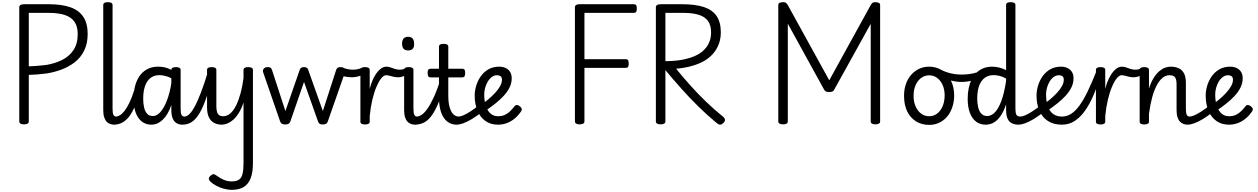

<svg xmlns="http://www.w3.org/2000/svg" viewBox="-20 -1135 11628 1774"><path d="M202 14Q158 14 158 -14V-1068Q158 -1082 169.5 -1089Q181 -1096 203 -1096H431Q549 -1096 628.5 -1068.5Q708 -1041 749 -980.5Q790 -920 790 -822Q790 -732 757.5 -667Q725 -602 670 -559.5Q615 -517 547.5 -492Q480 -467 409 -456Q364 -450 322 -447Q280 -444 246 -443V-14Q246 0 235 7Q224 14 202 14ZM246 -522Q268 -523 294.5 -524.5Q321 -526 350 -529Q379 -532 408 -535Q486 -548 552 -580Q618 -612 658 -671Q698 -730 698 -820Q698 -891 668 -934Q638 -977 578.5 -996.5Q519 -1016 431 -1016H246Z M1036 17Q1017 17 999 11Q981 5 966.5 -9.5Q952 -24 943 -50.5Q934 -77 934 -119V-1089Q934 -1102 944.5 -1108.5Q955 -1115 976 -1115Q998 -1115 1009 -1108.5Q1020 -1102 1020 -1089V-131Q1020 -90 1028 -74Q1036 -58 1055 -58Q1069 -58 1076 -46.5Q1083 -35 1081 -20.5Q1079 -6 1068 5.5Q1057 17 1036 17Z M1030 17Q1016 17 1009.5 5.5Q1003 -6 1004.5 -20.5Q1006 -35 1017 -46.5Q1028 -58 1049 -58Q1068 -58 1088.5 -70.5Q1109 -83 1131 -111Q1153 -139 1175.5 -185.5Q1198 -232 1220 -301Q1225 -315 1238 -317Q1251 -319 1261.5 -312Q1272 -305 1268 -290Q1250 -213 1226.5 -155Q1203 -97 1174 -59Q1145 -21 1109 -2Q1073 17 1030 17Z M1378 17Q1328 17 1291 -11.5Q1254 -40 1234 -93.5Q1214 -147 1214 -223Q1214 -275 1223.5 -320.5Q1233 -366 1251.5 -402.5Q1270 -439 1297.5 -465Q1325 -491 1360.5 -505Q1396 -519 1440 -519Q1484 -519 1521.5 -507Q1559 -495 1600 -466V-386Q1559 -418 1521 -429.5Q1483 -441 1454 -441Q1425 -441 1401 -432Q1377 -423 1359 -405Q1341 -387 1328.5 -361Q1316 -335 1309.5 -300.5Q1303 -266 1303 -224Q1303 -178 1311.5 -141.5Q1320 -105 1339.5 -84Q1359 -63 1393 -63Q1434 -63 1471 -110.5Q1508 -158 1535 -243Q1562 -328 1572 -441L1593 -364Q1591 -246 1561.5 -160.5Q1532 -75 1484 -29Q1436 17 1378 17ZM1665 17Q1646 17 1628 11Q1610 5 1595.5 -9.5Q1581 -24 1572 -50.5Q1563 -77 1563 -119V-489Q1563 -502 1573.5 -508.5Q1584 -515 1605 -515Q1627 -515 1638 -508.5Q1649 -502 1649 -489V-131Q1649 -90 1657 -74Q1665 -58 1684 -58Q1698 -58 1705 -46.5Q1712 -35 1710 -20.5Q1708 -6 1697 5.5Q1686 17 1665 17Z M1665 17Q1651 17 1644.5 5.5Q1638 -6 1639.5 -20.5Q1641 -35 1652 -46.5Q1663 -58 1684 -58Q1704 -58 1726.5 -77.5Q1749 -97 1776 -145Q1803 -193 1835.5 -277Q1868 -361 1907 -490Q1911 -503 1924.5 -505Q1938 -507 1949.5 -499.5Q1961 -492 1957 -478Q1923 -341 1891.5 -246.5Q1860 -152 1826.5 -94Q1793 -36 1754 -9.5Q1715 17 1665 17Z M2030 17Q1994 17 1962.5 2.5Q1931 -12 1912 -47.5Q1893 -83 1893 -145V-489Q1893 -502 1903.5 -508.5Q1914 -515 1935 -515Q1957 -515 1968 -508.5Q1979 -502 1979 -489V-155Q1979 -123 1985 -102Q1991 -81 2005 -71Q2019 -61 2043 -61Q2078 -61 2108 -87Q2138 -113 2161.5 -160.5Q2185 -208 2202.5 -272.5Q2220 -337 2230 -413V-489Q2230 -502 2240.5 -508.5Q2251 -515 2273 -515Q2295 -515 2306 -508.5Q2317 -502 2317 -489V375Q2317 457 2296 511.5Q2275 566 2232 592.5Q2189 619 2123 619Q2084 619 2045.5 608Q2007 597 1975 579.5Q1943 562 1923 542Q1911 530 1909.5 517.5Q1908 505 1925 489Q1940 475 1950 474Q1960 473 1977 485Q2017 514 2050 527.5Q2083 541 2123 541Q2165 541 2188.5 524.5Q2212 508 2221 471Q2230 434 2230 372V-188Q2211 -131 2186.5 -91.5Q2162 -52 2135 -28.5Q2108 -5 2081 6Q2054 17 2030 17Z M2616 15Q2594 15 2584 8Q2574 1 2569 -11L2412 -465Q2405 -485 2416.5 -500Q2428 -515 2456 -515Q2471 -515 2480 -509Q2489 -503 2493 -489L2617 -109L2749 -489Q2754 -503 2763.5 -509Q2773 -515 2789 -515Q2804 -515 2814 -509Q2824 -503 2828 -489L2963 -109L3086 -489Q3091 -503 3100 -509Q3109 -515 3124 -515Q3153 -515 3164 -501Q3175 -487 3167 -465L3008 -11Q3004 1 2994 8Q2984 15 2962 15Q2940 15 2931.5 7.5Q2923 0 2919 -11L2789 -378L2662 -11Q2658 0 2647.5 7.5Q2637 15 2616 15Z M3230 -421Q3208 -421 3176.5 -426Q3145 -431 3127 -440Q3119 -444 3119.5 -455.5Q3120 -467 3125.5 -480.5Q3131 -494 3138 -502.5Q3145 -511 3150 -509Q3166 -502 3192 -496.5Q3218 -491 3240 -491Q3264 -491 3286.5 -496Q3309 -501 3324 -509Q3332 -513 3337.5 -500Q3343 -487 3344.5 -472Q3346 -457 3340 -453Q3326 -442 3308 -435Q3290 -428 3270 -424.5Q3250 -421 3230 -421Z M3352 15Q3331 15 3320.5 8.5Q3310 2 3310 -11V-489Q3310 -502 3320.5 -508.5Q3331 -515 3352 -515Q3374 -515 3385 -508.5Q3396 -502 3396 -489V-316Q3411 -372 3430 -410.5Q3449 -449 3469.5 -473Q3490 -497 3509.5 -508Q3529 -519 3547 -519Q3566 -519 3575.5 -507Q3585 -495 3585 -479.5Q3585 -464 3575.5 -452Q3566 -440 3547 -440Q3526 -440 3503 -412Q3480 -384 3458.5 -333.5Q3437 -283 3420.5 -214Q3404 -145 3396 -64V-11Q3396 2 3385 8.5Q3374 15 3352 15Z M3658 -421Q3636 -421 3615.5 -426Q3595 -431 3578 -435.5Q3561 -440 3548 -440Q3529 -440 3520 -452Q3511 -464 3511 -479.5Q3511 -495 3520 -507Q3529 -519 3548 -519Q3570 -519 3589 -512Q3608 -505 3629 -498Q3650 -491 3676 -491Q3689 -491 3700 -493.5Q3711 -496 3719 -500Q3735 -509 3745 -500Q3755 -491 3755 -475.5Q3755 -460 3740 -449Q3718 -433 3698 -427Q3678 -421 3658 -421Z M3816 17Q3797 17 3779 11Q3761 5 3746.5 -9.5Q3732 -24 3723 -50.5Q3714 -77 3714 -119V-489Q3714 -502 3724.5 -508.5Q3735 -515 3756 -515Q3778 -515 3789 -508.5Q3800 -502 3800 -489V-131Q3800 -90 3808 -74Q3816 -58 3835 -58Q3849 -58 3856 -46.5Q3863 -35 3861 -20.5Q3859 -6 3848 5.5Q3837 17 3816 17ZM3751 -669Q3723 -669 3709 -684.5Q3695 -700 3695 -731Q3695 -763 3709 -779Q3723 -795 3751 -795Q3779 -795 3792.5 -779Q3806 -763 3806 -731Q3808 -700 3793.5 -684.5Q3779 -669 3751 -669Z M3811 17Q3797 17 3790.5 5.5Q3784 -6 3785.5 -20.5Q3787 -35 3798 -46.5Q3809 -58 3830 -58Q3850 -58 3874 -73Q3898 -88 3926 -126Q3954 -164 3986 -232.5Q4018 -301 4053 -408Q4057 -421 4071 -422Q4085 -423 4096 -415Q4107 -407 4103 -393Q4068 -277 4036.5 -198Q4005 -119 3972 -72Q3939 -25 3900 -4Q3861 17 3811 17Z M4201 17Q4161 17 4130.5 0Q4100 -17 4079 -49Q4058 -81 4047 -127.5Q4036 -174 4036 -234V-420H3959Q3944 -420 3937.5 -429Q3931 -438 3931 -460Q3931 -483 3937.5 -491.5Q3944 -500 3959 -500H4036V-704Q4036 -717 4046.5 -723.5Q4057 -730 4079 -730Q4101 -730 4111.5 -723.5Q4122 -717 4122 -704V-500H4250Q4265 -500 4271.5 -491.5Q4278 -483 4278 -460Q4278 -438 4271.5 -429Q4265 -420 4250 -420H4122V-247Q4122 -206 4128 -171.5Q4134 -137 4146.5 -111.5Q4159 -86 4177.5 -72Q4196 -58 4220 -58Q4234 -58 4241 -46.5Q4248 -35 4246 -20.5Q4244 -6 4233 5.5Q4222 17 4201 17Z M4199 17Q4185 17 4178.5 5.5Q4172 -6 4173.5 -20.5Q4175 -35 4186 -46.5Q4197 -58 4218 -58Q4235 -58 4262.5 -70Q4290 -82 4328 -106.5Q4366 -131 4414 -169Q4426 -178 4437 -174.5Q4448 -171 4454 -160Q4460 -149 4459 -135.5Q4458 -122 4446 -111Q4387 -63 4340 -35Q4293 -7 4258 5Q4223 17 4199 17Z M4581 17Q4514 17 4465.5 -17Q4417 -51 4391.5 -112Q4366 -173 4366 -253Q4366 -295 4379.5 -341.5Q4393 -388 4421 -428.5Q4449 -469 4492 -494Q4535 -519 4593 -519Q4625 -519 4651 -507Q4677 -495 4692.5 -471.5Q4708 -448 4708 -411Q4708 -367 4688 -326.5Q4668 -286 4634 -249.5Q4600 -213 4560 -181Q4520 -149 4479 -121L4429 -168Q4458 -189 4491 -216.5Q4524 -244 4553 -275Q4582 -306 4600 -337.5Q4618 -369 4618 -398Q4618 -421 4605 -430.5Q4592 -440 4574 -440Q4546 -440 4523.5 -423Q4501 -406 4485.5 -379Q4470 -352 4462 -321.5Q4454 -291 4454 -264Q4454 -200 4469.5 -154.5Q4485 -109 4513.5 -85Q4542 -61 4581 -61Q4618 -61 4645.5 -74Q4673 -87 4694 -108Q4715 -129 4732 -151Q4743 -166 4756 -165Q4769 -164 4783 -153Q4797 -142 4800.5 -131.5Q4804 -121 4796 -108Q4767 -65 4732 -37Q4697 -9 4658.5 4Q4620 17 4581 17Z M5336 14Q5292 14 5292 -14V-1068Q5292 -1082 5303 -1089Q5314 -1096 5336 -1096H5836Q5851 -1096 5857.5 -1087.5Q5864 -1079 5864 -1056Q5864 -1034 5857.5 -1025Q5851 -1016 5836 -1016H5380V-588H5762Q5777 -588 5783 -579.5Q5789 -571 5789 -548Q5789 -526 5783 -517Q5777 -508 5762 -508H5380V-14Q5380 0 5369 7Q5358 14 5336 14Z M6084 14Q6062 14 6051 7Q6040 0 6040 -14V-1068Q6040 -1082 6051.5 -1089Q6063 -1096 6085 -1096H6282Q6405 -1096 6483.5 -1070Q6562 -1044 6601 -987Q6640 -930 6640 -837Q6640 -785 6626 -741.5Q6612 -698 6586.5 -662Q6561 -626 6525 -598Q6489 -570 6442.5 -550Q6396 -530 6342 -517.5Q6288 -505 6227 -500Q6291 -421 6361 -343Q6431 -265 6506.5 -192.5Q6582 -120 6664 -54Q6675 -46 6678 -30.5Q6681 -15 6662 3Q6649 16 6635 16.5Q6621 17 6606 5Q6518 -67 6435 -148.5Q6352 -230 6275.5 -316Q6199 -402 6128 -487V-14Q6128 0 6117 7Q6106 14 6084 14ZM6128 -570Q6181 -570 6229 -575Q6277 -580 6319 -590.5Q6361 -601 6397 -616Q6433 -631 6461 -652.5Q6489 -674 6509 -701.5Q6529 -729 6539.5 -762.5Q6550 -796 6550 -837Q6550 -901 6522 -940.5Q6494 -980 6437 -998Q6380 -1016 6294 -1016H6128Z M7215 14Q7171 14 7171 -14V-1088Q7171 -1102 7182 -1108.5Q7193 -1115 7215 -1115Q7235 -1115 7243.5 -1107.5Q7252 -1100 7259 -1088L7642 -393L8025 -1088Q8031 -1100 8040 -1107.5Q8049 -1115 8068 -1115Q8112 -1115 8112 -1088V-14Q8112 0 8101 7Q8090 14 8068 14Q8025 14 8025 -14V-915L7688 -307Q7681 -294 7671.5 -289.5Q7662 -285 7643 -285Q7624 -285 7613.5 -288.5Q7603 -292 7595 -306L7259 -916V-14Q7259 0 7248 7Q7237 14 7215 14Z M8565 19Q8498 19 8445.5 -12.5Q8393 -44 8363 -104Q8333 -164 8333 -250Q8333 -309 8350 -358Q8367 -407 8398.5 -443Q8430 -479 8472 -499Q8514 -519 8565 -519Q8632 -519 8684 -484.5Q8736 -450 8766 -390.5Q8796 -331 8796 -255Q8796 -207 8785 -165Q8774 -123 8753.5 -89Q8733 -55 8704.5 -31Q8676 -7 8640.5 6Q8605 19 8565 19ZM8565 -61Q8596 -61 8622 -75Q8648 -89 8667.5 -115Q8687 -141 8697.5 -176.5Q8708 -212 8708 -255Q8708 -308 8689.5 -349.5Q8671 -391 8639 -415Q8607 -439 8565 -439Q8534 -439 8507.5 -425Q8481 -411 8461.5 -385.5Q8442 -360 8431.5 -325.5Q8421 -291 8421 -250Q8421 -195 8439.5 -152.5Q8458 -110 8490.5 -85.5Q8523 -61 8565 -61Z M8864 -378Q8818 -378 8763.5 -391.5Q8709 -405 8644 -439Q8635 -444 8633.5 -455Q8632 -466 8635.5 -477Q8639 -488 8647.5 -494Q8656 -500 8667 -494Q8697 -478 8730 -467Q8763 -456 8798 -451Q8833 -446 8867 -446Q8900 -446 8934.5 -450.5Q8969 -455 8999.5 -464Q9030 -473 9049 -486Q9064 -496 9075 -487Q9086 -478 9087 -462Q9088 -446 9071 -435Q9024 -405 8969 -391.5Q8914 -378 8864 -378Z M9087 17Q9035 17 8998 -11.5Q8961 -40 8941 -93.5Q8921 -147 8921 -223Q8921 -275 8930.5 -320.5Q8940 -366 8958.5 -402.5Q8977 -439 9004.5 -465Q9032 -491 9067.5 -505Q9103 -519 9147 -519Q9182 -519 9214 -510.5Q9246 -502 9276 -487V-1089Q9276 -1102 9286 -1108.5Q9296 -1115 9318 -1115Q9340 -1115 9351 -1108.5Q9362 -1102 9362 -1089V-131Q9362 -90 9371.5 -74Q9381 -58 9409 -58Q9418 -58 9422.5 -46.5Q9427 -35 9425.5 -20.5Q9424 -6 9415.5 5.5Q9407 17 9391 17Q9367 17 9346.5 11Q9326 5 9310 -9.5Q9294 -24 9285 -50.5Q9276 -77 9276 -119V-171Q9254 -106 9225.5 -64.5Q9197 -23 9162.5 -3Q9128 17 9087 17ZM9101 -63Q9139 -63 9172 -96.5Q9205 -130 9232 -202Q9259 -274 9276 -389V-409Q9243 -428 9213.5 -434.5Q9184 -441 9161 -441Q9132 -441 9108 -432Q9084 -423 9065.5 -405Q9047 -387 9034.5 -361Q9022 -335 9015.5 -300.5Q9009 -266 9009 -224Q9009 -182 9017.5 -145Q9026 -108 9046.5 -85.5Q9067 -63 9101 -63Z M9390 17Q9376 17 9369.5 5.5Q9363 -6 9364.5 -20.5Q9366 -35 9377 -46.5Q9388 -58 9409 -58Q9426 -58 9453.5 -70Q9481 -82 9519 -106.5Q9557 -131 9605 -169Q9617 -178 9628 -174.5Q9639 -171 9645 -160Q9651 -149 9650 -135.5Q9649 -122 9637 -111Q9578 -63 9531 -35Q9484 -7 9449 5Q9414 17 9390 17Z M9620 -168Q9649 -189 9682 -216.5Q9715 -244 9744 -275Q9773 -306 9791 -337.5Q9809 -369 9809 -398Q9809 -421 9796 -430.5Q9783 -440 9765 -440Q9737 -440 9714.5 -423Q9692 -406 9676.5 -379Q9661 -352 9653 -321.5Q9645 -291 9645 -264Q9645 -216 9654 -177.5Q9663 -139 9681.5 -112.5Q9700 -86 9727.5 -72Q9755 -58 9792 -58Q9806 -58 9813.5 -46.5Q9821 -35 9821 -20.5Q9821 -6 9814 5.5Q9807 17 9792 17Q9715 17 9662.5 -17Q9610 -51 9583.5 -112Q9557 -173 9557 -253Q9557 -295 9570.5 -341.5Q9584 -388 9612 -428.5Q9640 -469 9683 -494Q9726 -519 9784 -519Q9816 -519 9842 -507Q9868 -495 9883.5 -471.5Q9899 -448 9899 -411Q9899 -367 9879 -326.5Q9859 -286 9825 -249.5Q9791 -213 9751 -181Q9711 -149 9670 -121Z M9792 17Q9782 17 9777 5.5Q9772 -6 9772 -20.5Q9772 -35 9777 -46.5Q9782 -58 9792 -58Q9838 -58 9878 -84Q9918 -110 9955 -161.5Q9992 -213 10029.5 -290.5Q10067 -368 10108 -471Q10113 -482 10126.5 -481.5Q10140 -481 10150.5 -473Q10161 -465 10157 -454Q10123 -348 10086 -261Q10049 -174 10005 -112Q9961 -50 9908.5 -16.5Q9856 17 9792 17Z M10148 15Q10127 15 10116.5 8.5Q10106 2 10106 -11V-489Q10106 -502 10116.5 -508.5Q10127 -515 10148 -515Q10170 -515 10181 -508.5Q10192 -502 10192 -489V-316Q10207 -372 10226 -410.5Q10245 -449 10265.5 -473Q10286 -497 10305.5 -508Q10325 -519 10343 -519Q10362 -519 10371.5 -507Q10381 -495 10381 -479.5Q10381 -464 10371.5 -452Q10362 -440 10343 -440Q10322 -440 10299 -412Q10276 -384 10254.5 -333.5Q10233 -283 10216.5 -214Q10200 -145 10192 -64V-11Q10192 2 10181 8.5Q10170 15 10148 15Z M10454 -421Q10432 -421 10411.5 -426Q10391 -431 10374 -435.5Q10357 -440 10344 -440Q10325 -440 10316 -452Q10307 -464 10307 -479.5Q10307 -495 10316 -507Q10325 -519 10344 -519Q10366 -519 10385 -512Q10404 -505 10425 -498Q10446 -491 10472 -491Q10485 -491 10496 -493.5Q10507 -496 10515 -500Q10531 -509 10541 -500Q10551 -491 10551 -475.5Q10551 -460 10536 -449Q10514 -433 10494 -427Q10474 -421 10454 -421Z M10954 17Q10935 17 10917 11Q10899 5 10884 -9.5Q10869 -24 10860 -50.5Q10851 -77 10851 -119V-359Q10851 -387 10845 -404.5Q10839 -422 10825 -431Q10811 -440 10786 -440Q10751 -440 10721 -415.5Q10691 -391 10666.5 -344Q10642 -297 10624.5 -231.5Q10607 -166 10596 -83V-11Q10596 2 10585 8.5Q10574 15 10552 15Q10531 15 10520.5 8.5Q10510 2 10510 -11V-489Q10510 -502 10520.5 -508.5Q10531 -515 10552 -515Q10574 -515 10585 -508.5Q10596 -502 10596 -489V-317Q10615 -376 10639.5 -415Q10664 -454 10691 -477Q10718 -500 10745 -509.5Q10772 -519 10797 -519Q10836 -519 10868 -505.5Q10900 -492 10918.5 -459.5Q10937 -427 10937 -369V-131Q10937 -90 10945 -74Q10953 -58 10972 -58Q10986 -58 10993 -46.5Q11000 -35 10998.5 -20.5Q10997 -6 10986 5.5Q10975 17 10954 17Z M10953 17Q10939 17 10932.5 5.5Q10926 -6 10927.5 -20.5Q10929 -35 10940 -46.5Q10951 -58 10972 -58Q10989 -58 11016.5 -70Q11044 -82 11082 -106.5Q11120 -131 11168 -169Q11180 -178 11191 -174.5Q11202 -171 11208 -160Q11214 -149 11213 -135.5Q11212 -122 11200 -111Q11141 -63 11094 -35Q11047 -7 11012 5Q10977 17 10953 17Z M11335 17Q11268 17 11219.5 -17Q11171 -51 11145.5 -112Q11120 -173 11120 -253Q11120 -295 11133.5 -341.5Q11147 -388 11175 -428.5Q11203 -469 11246 -494Q11289 -519 11347 -519Q11379 -519 11405 -507Q11431 -495 11446.5 -471.5Q11462 -448 11462 -411Q11462 -367 11442 -326.5Q11422 -286 11388 -249.5Q11354 -213 11314 -181Q11274 -149 11233 -121L11183 -168Q11212 -189 11245 -216.5Q11278 -244 11307 -275Q11336 -306 11354 -337.5Q11372 -369 11372 -398Q11372 -421 11359 -430.5Q11346 -440 11328 -440Q11300 -440 11277.5 -423Q11255 -406 11239.5 -379Q11224 -352 11216 -321.5Q11208 -291 11208 -264Q11208 -200 11223.5 -154.5Q11239 -109 11267.5 -85Q11296 -61 11335 -61Q11372 -61 11399.5 -74Q11427 -87 11448 -108Q11469 -129 11486 -151Q11497 -166 11510 -165Q11523 -164 11537 -153Q11551 -142 11554.5 -131.5Q11558 -121 11550 -108Q11521 -65 11486 -37Q11451 -9 11412.5 4Q11374 17 11335 17Z"/></svg>

Font: Playwrite FR Moderne
Style: Regular
Weight: 400
Designer: Veronika Burian, José Scaglione
Foundry: TypeTogether
Version: Version 1.002